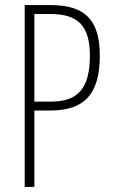

<svg xmlns="http://www.w3.org/2000/svg" viewBox="-20 -734 445 754"><path d="M179 -714H77V0H115V-300H178C311 -300 372 -364 372 -516C372 -660 309 -714 179 -714ZM177 -679C283 -679 333 -636 333 -516C333 -387 286 -335 181 -335H115V-679Z"/></svg>

Font: Noto Sans Thai Looped ExtraCondensed ExtraLight
Style: Regular
Weight: 200
Width: 2
Designer: Sasikarn Vongin, Ben Mitchell
Foundry: The Fontpad Ltd
Version: Version 1.001